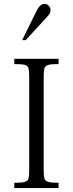

<svg xmlns="http://www.w3.org/2000/svg" viewBox="-20 -960 371 980"><path d="M53 0V-27Q90 -27 106 -31.5Q122 -36 125.5 -49Q129 -62 129 -89V-571Q129 -598 125.5 -611.5Q122 -625 106 -629Q90 -633 53 -633V-660H279V-633Q243 -633 227 -629Q211 -625 207 -611.5Q203 -598 203 -571V-89Q203 -62 207 -49Q211 -36 227 -31.5Q243 -27 279 -27V0ZM93 -755 169 -909Q177 -924 186 -932Q195 -940 208 -940Q220 -940 229 -930.5Q238 -921 238 -908Q238 -898 233.5 -890.5Q229 -883 214 -867L111 -755Z"/></svg>

Font: Frank Ruhl Libre Light
Style: Regular
Weight: 300
Designer: Yanek Iontef
Foundry: Fontef
Version: Version 6.003;gftools[0.9.30]